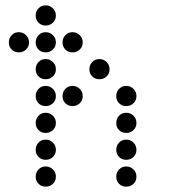

<svg xmlns="http://www.w3.org/2000/svg" viewBox="-20 -708 640 715"><path d="M149 -688Q134 -688 123.5 -677Q113 -666 113 -651V-649Q113 -634 123.5 -623.5Q134 -613 149 -613H151Q166 -613 177 -623.5Q188 -634 188 -649V-651Q188 -666 177 -677Q166 -688 151 -688ZM49 -588Q34 -588 23.5 -577Q13 -566 13 -551V-549Q13 -534 23.5 -523.5Q34 -513 49 -513H51Q66 -513 77 -523.5Q88 -534 88 -549V-551Q88 -566 77 -577Q66 -588 51 -588ZM149 -588Q134 -588 123.5 -577Q113 -566 113 -551V-549Q113 -534 123.5 -523.5Q134 -513 149 -513H151Q166 -513 177 -523.5Q188 -534 188 -549V-551Q188 -566 177 -577Q166 -588 151 -588ZM249 -588Q234 -588 223.5 -577Q213 -566 213 -551V-549Q213 -534 223.5 -523.5Q234 -513 249 -513H251Q266 -513 277 -523.5Q288 -534 288 -549V-551Q288 -566 277 -577Q266 -588 251 -588ZM149 -488Q134 -488 123.5 -477Q113 -466 113 -451V-449Q113 -434 123.5 -423.5Q134 -413 149 -413H151Q166 -413 177 -423.5Q188 -434 188 -449V-451Q188 -466 177 -477Q166 -488 151 -488ZM349 -488Q334 -488 323.5 -477Q313 -466 313 -451V-449Q313 -434 323.5 -423.5Q334 -413 349 -413H351Q366 -413 377 -423.5Q388 -434 388 -449V-451Q388 -466 377 -477Q366 -488 351 -488ZM149 -388Q134 -388 123.5 -377Q113 -366 113 -351V-349Q113 -334 123.5 -323.5Q134 -313 149 -313H151Q166 -313 177 -323.5Q188 -334 188 -349V-351Q188 -366 177 -377Q166 -388 151 -388ZM249 -388Q234 -388 223.5 -377Q213 -366 213 -351V-349Q213 -334 223.5 -323.5Q234 -313 249 -313H251Q266 -313 277 -323.5Q288 -334 288 -349V-351Q288 -366 277 -377Q266 -388 251 -388ZM449 -388Q434 -388 423.5 -377Q413 -366 413 -351V-349Q413 -334 423.5 -323.5Q434 -313 449 -313H451Q466 -313 477 -323.5Q488 -334 488 -349V-351Q488 -366 477 -377Q466 -388 451 -388ZM149 -288Q134 -288 123.5 -277Q113 -266 113 -251V-249Q113 -234 123.5 -223.5Q134 -213 149 -213H151Q166 -213 177 -223.5Q188 -234 188 -249V-251Q188 -266 177 -277Q166 -288 151 -288ZM449 -288Q434 -288 423.5 -277Q413 -266 413 -251V-249Q413 -234 423.5 -223.5Q434 -213 449 -213H451Q466 -213 477 -223.5Q488 -234 488 -249V-251Q488 -266 477 -277Q466 -288 451 -288ZM149 -188Q134 -188 123.5 -177Q113 -166 113 -151V-149Q113 -134 123.5 -123.5Q134 -113 149 -113H151Q166 -113 177 -123.5Q188 -134 188 -149V-151Q188 -166 177 -177Q166 -188 151 -188ZM449 -188Q434 -188 423.5 -177Q413 -166 413 -151V-149Q413 -134 423.5 -123.5Q434 -113 449 -113H451Q466 -113 477 -123.5Q488 -134 488 -149V-151Q488 -166 477 -177Q466 -188 451 -188ZM149 -88Q134 -88 123.5 -77Q113 -66 113 -51V-49Q113 -34 123.5 -23.5Q134 -13 149 -13H151Q166 -13 177 -23.5Q188 -34 188 -49V-51Q188 -66 177 -77Q166 -88 151 -88ZM449 -88Q434 -88 423.5 -77Q413 -66 413 -51V-49Q413 -34 423.5 -23.5Q434 -13 449 -13H451Q466 -13 477 -23.5Q488 -34 488 -49V-51Q488 -66 477 -77Q466 -88 451 -88Z"/></svg>

Font: Doto Rounded
Style: Bold
Weight: 700
Monospace: yes
Version: Version 1.000